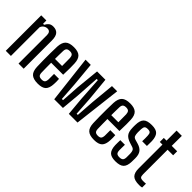

<svg xmlns="http://www.w3.org/2000/svg" viewBox="47 -1529 2297 2297"><g transform="rotate(45 1195.0 -381.0)"><path d="M50 0V-600H137V-544H154Q170 -574 191 -591Q212 -608 248 -608Q299 -608 326 -577.5Q353 -547 353 -476V0H266V-483Q265 -542 215 -542Q190 -542 168 -527Q146 -512 137 -485V0Z M654 -213H738Q740 -194 740 -170.5Q740 -147 739 -128Q736 -55 704 -23.5Q672 8 598 8Q521 8 487 -23.5Q453 -55 450 -128Q448 -174 447.5 -236Q447 -298 447.5 -360.5Q448 -423 450 -471Q454 -544 488 -576Q522 -608 597 -608Q670 -608 703 -576.5Q736 -545 739 -474Q740 -452 740.5 -398.5Q741 -345 738 -283H535Q535 -244 535.5 -204Q536 -164 537 -120Q538 -86 551.5 -73Q565 -60 596 -60Q626 -60 639 -73Q652 -86 654 -120Q655 -154 654 -213ZM597 -540Q565 -540 551.5 -526.5Q538 -513 537 -482Q536 -445 535.5 -412.5Q535 -380 535 -348H655Q655 -394 654.5 -430Q654 -466 654 -482Q652 -513 639 -526.5Q626 -540 597 -540Z M870 0 800 -600H888L916 -298L932 -67H952L967 -298L997 -598H1138L1167 -298L1182 -67H1202L1218 -298L1247 -600H1335L1264 0H1117L1096 -231L1077 -531H1057L1038 -231L1017 0Z M1606 -213H1690Q1692 -194 1692 -170.5Q1692 -147 1691 -128Q1688 -55 1656 -23.5Q1624 8 1550 8Q1473 8 1439 -23.5Q1405 -55 1402 -128Q1400 -174 1399.5 -236Q1399 -298 1399.5 -360.5Q1400 -423 1402 -471Q1406 -544 1440 -576Q1474 -608 1549 -608Q1622 -608 1655 -576.5Q1688 -545 1691 -474Q1692 -452 1692.5 -398.5Q1693 -345 1690 -283H1487Q1487 -244 1487.5 -204Q1488 -164 1489 -120Q1490 -86 1503.5 -73Q1517 -60 1548 -60Q1578 -60 1591 -73Q1604 -86 1606 -120Q1607 -154 1606 -213ZM1549 -540Q1517 -540 1503.5 -526.5Q1490 -513 1489 -482Q1488 -445 1487.5 -412.5Q1487 -380 1487 -348H1607Q1607 -394 1606.5 -430Q1606 -466 1606 -482Q1604 -513 1591 -526.5Q1578 -540 1549 -540Z M1910 8Q1837 8 1807 -24Q1777 -56 1774 -128Q1774 -147 1774 -170.5Q1774 -194 1775 -213H1853Q1852 -184 1852 -160.5Q1852 -137 1852 -120Q1853 -86 1866.5 -73Q1880 -60 1910 -60Q1943 -60 1957.5 -73Q1972 -86 1973 -120Q1973 -136 1973 -152Q1973 -168 1973 -182Q1972 -213 1964 -230.5Q1956 -248 1933 -256L1880 -273Q1824 -291 1799 -323Q1774 -355 1773 -421Q1772 -434 1772.5 -445.5Q1773 -457 1773 -470Q1774 -544 1805 -576Q1836 -608 1915 -608Q1988 -608 2017.5 -576.5Q2047 -545 2050 -474Q2050 -455 2050 -431Q2050 -407 2049 -389H1969Q1970 -411 1970 -438.5Q1970 -466 1969 -482Q1968 -515 1956.5 -527.5Q1945 -540 1915 -540Q1883 -540 1871.5 -527.5Q1860 -515 1858 -482Q1858 -466 1857.5 -454Q1857 -442 1857 -428Q1858 -395 1864.5 -374.5Q1871 -354 1899 -345L1948 -331Q2002 -316 2028.5 -283Q2055 -250 2055 -186Q2055 -172 2054.5 -156Q2054 -140 2054 -126Q2052 -55 2020 -23.5Q1988 8 1910 8Z M2314 8Q2233 8 2201 -24Q2169 -56 2169 -128V-532H2124V-600H2170V-770H2259L2258 -600H2350V-532H2256V-119Q2256 -85 2266.5 -72.5Q2277 -60 2315 -60Q2329 -60 2338 -60.5Q2347 -61 2360 -62V3Q2341 8 2314 8Z"/></g></svg>

Font: Big Shoulders Display SemiBold
Style: Regular
Weight: 600
Designer: Patric King
Foundry: XO Type Co
Version: Version 1.000; ttfautohint (v1.8.2)